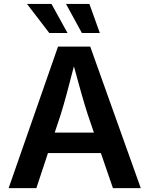

<svg xmlns="http://www.w3.org/2000/svg" viewBox="-20 -967 768 987"><path d="M24.4 0 278.3 -727.5H443.8L703.6 0H560.5L498.5 -180.2H226.6L167 0ZM261.2 -285.2H462.9L431.2 -377.9Q415 -428.2 397.7 -489.3Q380.4 -550.3 359.9 -626Q340.3 -549.8 323.7 -488Q307.1 -426.3 292 -377.9ZM233.4 -797.4 118.7 -946.8H244.6L327.1 -797.4ZM400.9 -797.4 319.3 -946.8H439.5L493.2 -797.4Z"/></svg>

Font: Inter-SemiBold
Style: Regular
Weight: 600
Designer: Rasmus Andersson
Foundry: rsms
Version: Version 4.000;git-a52131595